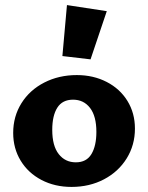

<svg xmlns="http://www.w3.org/2000/svg" viewBox="-20 -729 584 757"><path d="M32 -205Q32 -270 64.5 -322Q97 -374 154.5 -403.5Q212 -433 283 -433Q348 -433 400.5 -406Q453 -379 482.5 -331Q512 -283 512 -222Q512 -157 479.5 -104.5Q447 -52 390 -22Q333 8 262 8Q196 8 143.5 -19.5Q91 -47 61.5 -95.5Q32 -144 32 -205ZM360 -209Q360 -271 335 -303.5Q310 -336 268 -336Q226 -336 206 -304.5Q186 -273 186 -217Q186 -154 211.5 -121.5Q237 -89 279 -89Q321 -89 340.5 -121.5Q360 -154 360 -209ZM226 -508 244 -709 401 -685 337 -495Z"/></svg>

Font: Ysabeau Ultrabold
Style: Regular
Weight: 800
Designer: Christian Thalmann (Catharsis Fonts)
Version: Version 0.003